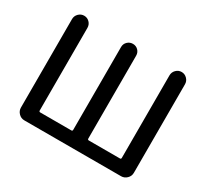

<svg xmlns="http://www.w3.org/2000/svg" viewBox="-146 -947 1245 1163"><g transform="rotate(30 476.5 -365.0)"><path d="M138.7 0Q115.2 0 98.6 -17.1Q82 -34.2 82 -56.6V-675.8Q82 -698.2 98.1 -714.4Q114.3 -730.5 136.2 -730.5Q158.2 -730.5 173.8 -714.8Q189.5 -699.2 189.5 -675.8V-98.6Q189.5 -89.8 198.2 -89.8H416Q423.8 -89.8 423.8 -98.6V-677.7Q423.8 -700.2 439.5 -715.3Q455.1 -730.5 477.1 -730.5Q499 -730.5 514.2 -715.3Q529.3 -700.2 529.3 -677.7V-98.6Q529.3 -89.8 538.1 -89.8H755.9Q763.7 -89.8 763.7 -98.6V-675.8Q763.7 -698.2 779.8 -714.4Q795.9 -730.5 817.9 -730.5Q839.8 -730.5 856 -714.4Q872.1 -698.2 872.1 -675.8V-56.6Q872.1 -33.2 855 -16.6Q837.9 0 815.4 0Z"/></g></svg>

Font: Rounded Mgen+ 2p medium
Style: Regular
Weight: 500
Designer: [Source Han Sans]
Ryoko NISHIZUKA  (kana & ideographs); Paul D. Hunt (Latin, Greek & Cyrillic); Wenlong ZHANG  (bopomofo
Version: Version 1.059.20150602